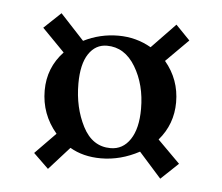

<svg xmlns="http://www.w3.org/2000/svg" viewBox="-36 -412 485 419"><g transform="rotate(5 207.0 -202.5)"><path d="M329 -32 280 -87Q239 -65 196 -65Q157 -65 128 -82L83 -32L50 -64L95 -110Q61 -150 61 -202Q61 -252 95 -288L46 -338L83 -373L135 -317Q171 -335 211 -335Q250 -335 283 -316L335 -370L366 -338L317 -289Q349 -251 349 -201Q349 -153 318 -117L367 -68ZM274 -180Q274 -233 250.5 -272Q227 -311 188 -311Q163 -311 148 -288.5Q133 -266 133 -223Q133 -171 154 -130Q175 -89 215 -89Q242 -89 258 -113Q274 -137 274 -180Z"/></g></svg>

Font: Cormorant Upright
Style: Bold
Weight: 700
Designer: Christian Thalmann (Catharsis Fonts)
Foundry: Catharsis Fonts
Version: Version 3.302